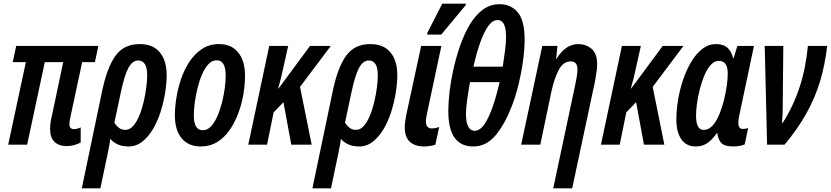

<svg xmlns="http://www.w3.org/2000/svg" viewBox="-20 -794 4561 1054"><path d="M346 8Q303 8 279 -15.5Q255 -39 255 -86Q255 -102 257.5 -121Q260 -140 265 -159L327 -453H226L129 0H25L122 -453H50L69 -542H520L501 -453H431L366 -149Q364 -139 362.5 -130.5Q361 -122 361 -112Q361 -85 387 -85Q396 -85 406 -88Q416 -91 423 -95V-12Q406 -2 385 3Q364 8 346 8Z M541 -296Q568 -424 614 -488Q660 -552 746 -552Q820 -552 857.5 -506.5Q895 -461 895 -382Q895 -338 886.5 -285Q878 -232 861.5 -180Q845 -128 819.5 -85Q794 -42 760.5 -16Q727 10 686 10Q651 10 626 -1.5Q601 -13 585 -32Q584 -14 579.5 6Q575 26 572 45L531 240H429ZM668 -81Q692 -81 711 -102.5Q730 -124 744.5 -159Q759 -194 768.5 -234.5Q778 -275 783 -313.5Q788 -352 788 -381Q788 -462 738 -462Q707 -462 685 -421.5Q663 -381 642 -281L608 -121Q617 -105 632 -93Q647 -81 668 -81Z M1082 10Q1015 10 977.5 -34.5Q940 -79 940 -161Q940 -203 948 -255Q956 -307 973.5 -359Q991 -411 1019.5 -454.5Q1048 -498 1088.5 -525Q1129 -552 1183 -552Q1250 -552 1287.5 -506Q1325 -460 1325 -379Q1325 -330 1316 -276.5Q1307 -223 1288 -172Q1269 -121 1240.5 -80Q1212 -39 1172.5 -14.5Q1133 10 1082 10ZM1094 -79Q1118 -79 1137.5 -99.5Q1157 -120 1172 -153.5Q1187 -187 1197.5 -227Q1208 -267 1213.5 -307Q1219 -347 1219 -380Q1219 -420 1207 -441.5Q1195 -463 1169 -463Q1144 -463 1124 -441.5Q1104 -420 1089 -385Q1074 -350 1064 -309Q1054 -268 1049 -229Q1044 -190 1044 -160Q1044 -79 1094 -79Z M1343 0 1458 -542H1562L1534 -416Q1529 -393 1522.5 -366Q1516 -339 1507 -308H1509L1682 -542H1796L1627 -317L1691 0H1579L1536 -233L1482 -177L1446 0Z M1807 -296Q1834 -424 1880 -488Q1926 -552 2012 -552Q2086 -552 2123.5 -506.5Q2161 -461 2161 -382Q2161 -338 2152.5 -285Q2144 -232 2127.5 -180Q2111 -128 2085.5 -85Q2060 -42 2026.5 -16Q1993 10 1952 10Q1917 10 1892 -1.5Q1867 -13 1851 -32Q1850 -14 1845.5 6Q1841 26 1838 45L1797 240H1695ZM1934 -81Q1958 -81 1977 -102.5Q1996 -124 2010.5 -159Q2025 -194 2034.5 -234.5Q2044 -275 2049 -313.5Q2054 -352 2054 -381Q2054 -462 2004 -462Q1973 -462 1951 -421.5Q1929 -381 1908 -281L1874 -121Q1883 -105 1898 -93Q1913 -81 1934 -81Z M2306 10Q2256 9 2229 -16.5Q2202 -42 2202 -96Q2202 -111 2204.5 -127.5Q2207 -144 2210 -162L2292 -542H2403L2323 -166Q2318 -142 2318 -128Q2318 -89 2350 -89Q2369 -89 2391 -97L2370 0Q2341 10 2306 10ZM2324 -604 2327 -616 2408 -774H2538L2536 -765L2402 -604Z M2441 -185Q2441 -233 2448 -292Q2455 -351 2469 -414Q2484 -480 2506 -543.5Q2528 -607 2558.5 -658.5Q2589 -710 2630 -740.5Q2671 -771 2722 -771Q2785 -771 2822.5 -726Q2860 -681 2860 -575Q2860 -524 2851 -458.5Q2842 -393 2825.5 -326Q2809 -259 2787 -205Q2750 -110 2699.5 -50Q2649 10 2578 10Q2510 10 2475.5 -38Q2441 -86 2441 -185ZM2579 -428H2740Q2748 -480 2753 -521Q2758 -562 2758 -592Q2758 -684 2712 -684Q2684 -684 2660.5 -651.5Q2637 -619 2616.5 -561.5Q2596 -504 2579 -428ZM2538 -170Q2538 -121 2550.5 -98.5Q2563 -76 2585 -76Q2615 -76 2640 -113Q2665 -150 2685.5 -210.5Q2706 -271 2723 -343H2560Q2550 -286 2544 -242Q2538 -198 2538 -170Z M3137 -325Q3142 -348 3146 -372Q3150 -396 3150 -414Q3150 -457 3112 -457Q3073 -457 3048 -411.5Q3023 -366 3006 -287L2946 0H2841L2957 -542H3040L3033 -472H3036Q3058 -510 3088.5 -531Q3119 -552 3154 -552Q3196 -552 3227 -526.5Q3258 -501 3258 -441Q3258 -422 3254.5 -397.5Q3251 -373 3246 -346L3121 240H3017Z M3279 0 3394 -542H3498L3470 -416Q3465 -393 3458.5 -366Q3452 -339 3443 -308H3445L3618 -542H3732L3563 -317L3627 0H3515L3472 -233L3418 -177L3382 0Z M3799 10Q3748 10 3720.5 -29Q3693 -68 3693 -138Q3693 -190 3702.5 -247Q3712 -304 3730.5 -358Q3749 -412 3775.5 -456Q3802 -500 3836 -526Q3870 -552 3911 -552Q3950 -552 3972 -533Q3994 -514 4005 -474H4007L4028 -542H4119L4038 -159Q4033 -136 4033 -120Q4033 -86 4058 -86Q4071 -86 4087 -91L4068 -1Q4056 4 4039 7Q4022 10 4008 10Q3954 10 3937.5 -11.5Q3921 -33 3918 -63H3915Q3889 -26 3862.5 -8Q3836 10 3799 10ZM3842 -81Q3872 -81 3894 -107Q3916 -133 3931 -171.5Q3946 -210 3955 -247Q3966 -294 3970.5 -329Q3975 -364 3975 -391Q3975 -460 3926 -460Q3902 -460 3882 -438Q3862 -416 3847 -380.5Q3832 -345 3821.5 -304Q3811 -263 3806 -225Q3801 -187 3801 -160Q3801 -81 3842 -81Z M4191 0 4178 -542H4280L4277 -220Q4277 -162 4273 -120H4277Q4393 -301 4415 -542H4521Q4509 -438 4481.5 -347Q4454 -256 4406.5 -171Q4359 -86 4287 0Z"/></svg>

Font: Noto Sans ExtraCondensed SemiBold
Style: Italic
Weight: 600
Width: 2
Italic angle: -12°
Designer: Monotype Design Team
Foundry: Monotype Imaging Inc.
Version: Version 2.013; ttfautohint (v1.8.4.7-5d5b)